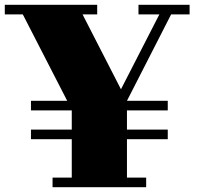

<svg xmlns="http://www.w3.org/2000/svg" viewBox="-30 -780 820 800"><path d="M683 -720 499 -360H669V-320H499V-240H669V-200H499V-40H579V0H189V-40H269V-200H99V-240H269V-320H99V-360H250L65 -720H-10V-760H375V-720H314L474 -408L634 -720H547V-760H760V-720Z"/></svg>

Font: Kumar One
Style: Regular
Weight: 400
Designer: Parimal Parmar
Foundry: Indian Type Foundry
Version: Version 1.001;PS 1.001;hotconv 1.0.88;makeotf.lib2.5.647800